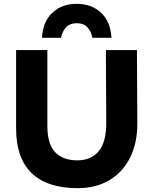

<svg xmlns="http://www.w3.org/2000/svg" viewBox="-20 -971 799 1001"><path d="M532 -710H694L696 -326Q696 -225 658 -149Q620 -73 550 -31.5Q480 10 385 10Q227 10 145.5 -68Q64 -146 64 -301V-710H227V-314Q227 -219 268 -177Q309 -135 383 -135Q456 -135 495.5 -183.5Q535 -232 534 -335ZM462 -774Q454 -810 434.5 -830Q415 -850 380 -850Q345 -850 325.5 -830Q306 -810 298 -774H199Q203 -857 252.5 -904Q302 -951 380 -951Q458 -951 507.5 -904Q557 -857 561 -774Z"/></svg>

Font: Livvic
Style: Bold
Weight: 700
Designer: Jacques Le Bailly, Baron von Fonthausen
Version: Version 1.001; ttfautohint (v1.8.2)